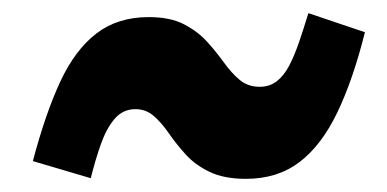

<svg xmlns="http://www.w3.org/2000/svg" viewBox="-20 -508 589 292"><path d="M206 -482Q239 -482 260 -471Q281 -460 295 -444.5Q309 -429 320.5 -413Q332 -397 344.5 -386.5Q357 -376 375 -376Q390 -376 401 -384.5Q412 -393 420 -408.5Q428 -424 435 -444.5Q442 -465 449 -488L535 -459Q517 -387 493 -337Q469 -287 435.5 -261.5Q402 -236 354 -236Q321 -236 299 -246.5Q277 -257 262.5 -273Q248 -289 237 -305Q226 -321 214 -331.5Q202 -342 186 -342Q167 -342 154.5 -327.5Q142 -313 133.5 -289Q125 -265 118 -237L30 -263Q49 -335 71.5 -383.5Q94 -432 126.5 -457Q159 -482 206 -482Z"/></svg>

Font: Roboto Serif 20pt ExtraBold
Style: Italic
Weight: 800
Italic angle: -10°
Version: Version 1.007